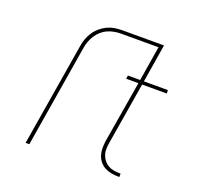

<svg xmlns="http://www.w3.org/2000/svg" viewBox="-127 -875 1054 1016"><g transform="rotate(20 400.0 -367.5)"><path d="M117 0 213 -580Q216 -601 223.5 -621.5Q231 -642 243 -660.5Q255 -679 272.5 -694Q290 -709 310 -718.5Q330 -728 351 -731.5Q372 -735 393 -735H629L594 -520H729L730 -501H591L533 -152Q530 -134 529.5 -116.5Q529 -99 534.5 -83Q540 -67 550.5 -54Q561 -41 575 -33Q589 -25 606 -22Q623 -19 641 -19H645V0H641Q620 0 600 -3.5Q580 -7 563 -16Q546 -25 533.5 -40Q521 -55 515 -74Q509 -93 509 -113.5Q509 -134 512 -155L570 -501H501L504 -520H573L605 -716H393Q375 -716 356 -712.5Q337 -709 319 -701Q301 -693 286 -679.5Q271 -666 260 -649Q249 -632 242.5 -614Q236 -596 233 -577L138 0Z"/></g></svg>

Font: Iosevka Aile Thin Oblique
Style: Regular
Weight: 100
Italic angle: -9°
Designer: Belleve Invis
Foundry: Belleve Invis
Version: Version 31.1.0; ttfautohint (v1.8.4)